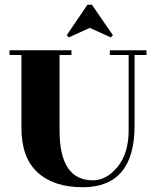

<svg xmlns="http://www.w3.org/2000/svg" viewBox="-20 -771 645 806"><path d="M269 -614 260 -623 347 -751H366L454 -623L445 -614L357 -654ZM545 -244Q545 15 327 15Q206 15 138 -47Q70 -109 70 -234V-540H20V-560H280V-540H230V-223Q230 -14 370 -14Q427 -14 473.5 -70.5Q520 -127 520 -224V-540H441V-560H595V-540H545Z"/></svg>

Font: Rozha One
Style: Regular
Weight: 400
Designer: Tim Donaldson, Indian Type Foundry
Foundry: Indian Type Foundry
Version: Version 1.301;PS 1.0;hotconv 1.0.78;makeotf.lib2.5.61930; tt